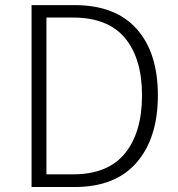

<svg xmlns="http://www.w3.org/2000/svg" viewBox="-20 -749 712 769"><path d="M106.4 0V-728.5H278.3Q442.4 -728.5 527.3 -633.3Q612.3 -538.1 612.3 -367.2Q612.3 -196.3 527.3 -98.1Q442.4 0 279.3 0ZM166 -50.8H272.5Q412.1 -50.8 480.5 -134.8Q548.8 -218.8 548.8 -367.2Q548.8 -514.6 480.5 -596.7Q412.1 -678.7 272.5 -678.7H166Z"/></svg>

Font: Bpmf Zihi Sans Light
Style: Light
Weight: 300
Foundry: But Ko
Version: Version 1.320